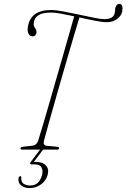

<svg xmlns="http://www.w3.org/2000/svg" viewBox="-20 -762 644 978"><path d="M204 -45.5Q198 -21 218 -19.5L270 -14.5Q281 -13.5 281 -7Q281 0 271 0H92Q83.5 0 84.5 -6.5Q85 -13.5 96.5 -14.5L142 -19.5Q168 -21.5 175.5 -49Q187.5 -87 205.8 -149.2Q224 -211.5 245.2 -285.5Q266.5 -359.5 288 -434.2Q309.5 -509 327.8 -573.2Q346 -637.5 358 -679Q323 -686.5 291.8 -692.2Q260.5 -698 240.5 -698Q195 -698 175.2 -684.2Q155.5 -670.5 153 -650Q148.5 -631.5 157.8 -620.2Q167 -609 166 -595.5Q165.5 -588 159.8 -582.2Q154 -576.5 144 -577Q131.5 -577.5 124.8 -591.2Q118 -605 122.5 -627Q128 -666 156.8 -688.5Q185.5 -711 241 -711Q264 -711 302.5 -703.8Q341 -696.5 382.8 -687.5Q424.5 -678.5 459.5 -671.5Q494.5 -664.5 511 -664.5Q553 -664.5 562 -688.5Q566 -698 566 -707.2Q566 -716.5 568 -724Q573 -742 588 -742Q605 -742 604 -716Q603 -686.5 580 -667.8Q557 -649 523.5 -649Q501 -649 463.2 -656.5Q425.5 -664 384.5 -673Q370.5 -627 350.8 -560.5Q331 -494 309.5 -419Q288 -344 267.2 -271.5Q246.5 -199 229.8 -139.5Q213 -80 204 -45.5ZM187 -4H202.5L152.5 62.5Q155.5 62.5 161.5 62.5Q197 62.5 213.8 80.8Q230.5 99 223 127.5Q215 158 189.2 177Q163.5 196 131 196Q103 196 86.8 181.8Q70.5 167.5 74.5 145Q76.5 136 83 135.5Q89.5 135 88.5 143.5Q86.5 165 100.2 174Q114 183 133.5 183Q180 183 194 129.5Q200 106 191.5 90.8Q183 75.5 158.5 75.5H140.5Q134.5 75.5 133.8 71.2Q133 67 137.5 61.5Z"/></svg>

Font: Fraunces 144pt Soft Thin
Style: Italic
Weight: 100
Italic angle: -16°
Version: Version 1.000;[0bf87f6ff]